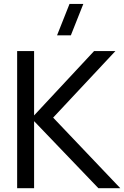

<svg xmlns="http://www.w3.org/2000/svg" viewBox="-20 -988 652 1008"><path d="M417.5 -967.5 352 -802.5H279.5L345 -967.5ZM159 0H70V-720H159V-382L474 -720H586L259 -370.5L611.5 0H496.5L159 -352Z"/></svg>

Font: CCSD_manrope Medium
Style: Regular
Weight: 500
Designer: Mikhail Sharanda
Foundry: Mikhail Sharanda
Version: Version 4.503